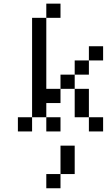

<svg xmlns="http://www.w3.org/2000/svg" viewBox="-20 -712 578 1040"><path d="M76.9 -76.9H153.8V0H76.9ZM230.8 -76.9H307.7V0H230.8ZM153.8 -153.8H230.8V-76.9H153.8ZM153.8 -230.8H230.8V-153.8H153.8ZM153.8 -307.7H230.8V-230.8H153.8ZM153.8 -384.6H230.8V-307.7H153.8ZM153.8 -461.5H230.8V-384.6H153.8ZM153.8 -615.4H230.8V-538.5H153.8ZM153.8 -538.5H230.8V-461.5H153.8ZM230.8 -692.3H307.7V-615.4H230.8ZM230.8 -230.8H307.7V-153.8H230.8ZM307.7 -307.7H384.6V-230.8H307.7ZM384.6 -384.6H461.5V-307.7H384.6ZM461.5 -461.5H538.5V-384.6H461.5ZM384.6 -230.8H461.5V-153.8H384.6ZM384.6 -153.8H461.5V-76.9H384.6ZM461.5 -76.9H538.5V0H461.5ZM307.7 76.9H384.6V153.8H307.7ZM307.7 153.8H384.6V230.8H307.7ZM230.8 230.8H307.7V307.7H230.8Z"/></svg>

Font: Jacquarda Bastarda 9
Style: Regular
Weight: 400
Designer: Sarah Cadigan-Fried
Version: Version 1.000; ttfautohint (v1.8.4.7-5d5b)